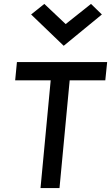

<svg xmlns="http://www.w3.org/2000/svg" viewBox="-20 -961 568 981"><path d="M187 0 239 -550.5H57.5L66.5 -644H527.5L518 -550.5H336L284 0ZM445 -941 500.5 -887 305.5 -727 139 -887 206.5 -941 315.5 -838Z"/></svg>

Font: Karla SemiBold
Style: Italic
Weight: 600
Italic angle: -8°
Designer: Jonathan Pinhorn
Version: Version 2.004;gftools[0.9.33]